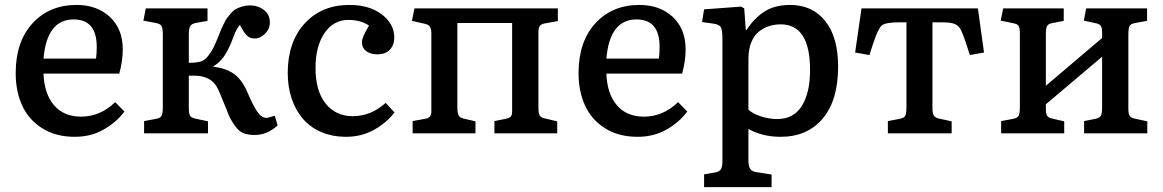

<svg xmlns="http://www.w3.org/2000/svg" viewBox="-20 -543 4735 782"><path d="M284.2 14.2Q206.1 14.2 150.9 -21.2Q95.7 -56.6 69.8 -114.3Q43.9 -171.9 43.9 -245.1Q43.9 -373.5 112.5 -448.2Q181.2 -522.9 292 -522.9Q375 -522.9 427.5 -474.1Q480 -425.3 480 -341.8Q480 -294.9 465.8 -243.2H157.2Q160.2 -161.1 200 -114.5Q239.7 -67.9 310.1 -67.9Q388.2 -67.9 449.2 -127L486.8 -88.9Q454.1 -44.9 402.3 -15.4Q350.6 14.2 284.2 14.2ZM157.2 -304.2H371.1Q374 -324.2 374 -352.1Q374 -463.9 279.8 -463.9Q170.9 -463.9 157.2 -304.2Z M1017.1 6.8Q990.2 6.8 971.4 -0.7Q952.6 -8.3 937.7 -29.5Q922.9 -50.8 917 -62.7Q911.1 -74.7 897.9 -108.9Q895.5 -114.7 894 -118.2Q871.1 -176.8 860.4 -193.4Q840.3 -224.1 800.8 -231.9Q795.4 -232.9 790 -233.9Q778.8 -234.9 749 -234.9V-102.1Q749 -80.6 753.9 -72Q758.8 -63.5 774.9 -60.1L827.1 -48.8V0H566.9V-49.8L616.2 -59.1Q634.3 -62.5 638.7 -72.5Q643.1 -82.5 643.1 -106.9V-401.9Q643.1 -427.2 637.9 -436.8Q632.8 -446.3 614.7 -449.2L564 -459L573.7 -508.8H825.2V-458L775.9 -449.2Q759.3 -445.8 754.2 -435.1Q749 -424.3 749 -400.9V-287.1Q779.3 -287.1 798.8 -293Q814 -297.4 828.1 -315.7Q842.3 -334 850.6 -351.3Q858.9 -368.7 871.1 -398.9Q877.4 -415.5 880.6 -422.9Q883.8 -430.2 891.4 -446Q898.9 -461.9 904.8 -469.7Q910.6 -477.5 920.9 -489.3Q931.2 -501 941.7 -506.6Q952.1 -512.2 966.8 -516.6Q981.4 -521 998 -521Q1030.8 -521 1054.9 -502.4Q1079.1 -483.9 1079.1 -451.2Q1079.1 -425.3 1059.6 -405.8Q1040 -386.2 1017.1 -386.2Q1005.9 -386.2 997.6 -389.9Q989.3 -393.6 981.7 -402.6Q974.1 -411.6 969.7 -418.9Q965.3 -426.3 957 -441.9Q951.2 -434.6 946 -425.8Q940.9 -417 938.2 -411.4Q935.5 -405.8 929.7 -389.9Q923.8 -374 920.9 -367.2Q905.3 -331.1 889.9 -309.8Q874.5 -288.6 849.1 -272.9V-271Q897 -266.1 930.9 -243.4Q964.8 -220.7 987.8 -167Q1011.2 -111.8 1028.3 -87.4Q1045.4 -63 1064.9 -63Q1073.7 -63 1099.1 -71.8L1110.8 -32.2Q1068.8 6.8 1017.1 6.8Z M1390.1 14.2Q1332.5 14.2 1286.9 -5.9Q1241.2 -25.9 1211.9 -61.3Q1182.6 -96.7 1167.2 -143.6Q1151.9 -190.4 1151.9 -245.1Q1151.9 -372.1 1220.9 -447.5Q1290 -522.9 1402.8 -522.9Q1484.9 -522.9 1535.4 -484.1Q1585.9 -445.3 1585.9 -390.1Q1585.9 -360.4 1568.4 -341.1Q1550.8 -321.8 1517.1 -321.8Q1488.3 -321.8 1471.2 -335Q1454.1 -348.1 1454.1 -372.1Q1454.1 -390.6 1482.9 -439Q1448.2 -461.9 1398.9 -461.9Q1337.9 -461.9 1301.5 -408Q1265.1 -354 1265.1 -266.1Q1265.1 -172.9 1306.2 -121.3Q1347.2 -69.8 1417 -69.8Q1490.7 -69.8 1550.8 -124L1586.9 -85Q1553.7 -42 1502.7 -13.9Q1451.7 14.2 1390.1 14.2Z M1660.6 0V-49.8L1710.9 -59.1Q1715.8 -60.1 1719.5 -61Q1723.1 -62 1725.8 -64.2Q1728.5 -66.4 1730.5 -67.6Q1732.4 -68.8 1733.6 -72.8Q1734.9 -76.7 1735.6 -77.9Q1736.3 -79.1 1736.6 -84.7Q1736.8 -90.3 1736.8 -91.8Q1736.8 -93.3 1736.8 -100.6Q1736.8 -107.9 1736.8 -109.9V-410.2Q1735.8 -427.7 1730.2 -435.5Q1724.6 -443.4 1707.5 -446.8L1657.7 -458L1668 -508.8H2252V-457L2201.7 -448.2Q2184.1 -445.3 2178.5 -437Q2172.9 -428.7 2172.9 -410.2V-106Q2172.9 -82.5 2178 -73Q2183.1 -63.5 2201.7 -60.1L2249.5 -48.8V0H1993.7V-49.8L2039.6 -59.1Q2044.9 -60.1 2049.1 -61.8Q2053.2 -63.5 2056.2 -64.7Q2059.1 -65.9 2061 -69.6Q2063 -73.2 2064 -74.5Q2064.9 -75.7 2065.4 -81.8Q2065.9 -87.9 2065.9 -89.6Q2065.9 -91.3 2065.9 -99.4Q2065.9 -107.4 2065.9 -109.9V-449.2H1842.8V-106Q1842.8 -83 1848.1 -72.8Q1853.5 -62.5 1872.6 -59.1L1916.5 -48.8V0Z M2576.7 14.2Q2498.5 14.2 2443.4 -21.2Q2388.2 -56.6 2362.3 -114.3Q2336.4 -171.9 2336.4 -245.1Q2336.4 -373.5 2405 -448.2Q2473.6 -522.9 2584.5 -522.9Q2667.5 -522.9 2720 -474.1Q2772.5 -425.3 2772.5 -341.8Q2772.5 -294.9 2758.3 -243.2H2449.7Q2452.6 -161.1 2492.4 -114.5Q2532.2 -67.9 2602.5 -67.9Q2680.7 -67.9 2741.7 -127L2779.3 -88.9Q2746.6 -44.9 2694.8 -15.4Q2643.1 14.2 2576.7 14.2ZM2449.7 -304.2H2663.6Q2666.5 -324.2 2666.5 -352.1Q2666.5 -463.9 2572.3 -463.9Q2463.4 -463.9 2449.7 -304.2Z M2847.7 219.2V167L2893.6 159.2Q2910.2 156.2 2916.3 146Q2922.4 135.7 2922.4 113.8V-383.8Q2922.4 -418.9 2916.3 -431.2Q2910.2 -443.4 2885.3 -446.8L2839.4 -453.1L2847.7 -504.9L2998.5 -516.1L3011.2 -508.8L3017.6 -420.9H3020.5Q3050.8 -467.8 3092.8 -495.4Q3134.8 -522.9 3198.2 -522.9Q3288.6 -522.9 3341.1 -457.3Q3393.6 -391.6 3393.6 -272Q3393.6 -134.3 3330.8 -60.1Q3268.1 14.2 3159.7 14.2Q3118.2 14.2 3083.7 4.6Q3049.3 -4.9 3028.3 -18.1V110.8Q3028.3 134.8 3035.9 145.3Q3043.5 155.8 3061.5 158.2L3122.6 168V219.2ZM3145.5 -58.1Q3212.4 -58.1 3245.8 -111.6Q3279.3 -165 3279.3 -257.8Q3279.3 -443.8 3159.7 -443.8Q3134.8 -443.8 3112.8 -436.8Q3090.8 -429.7 3071 -414.3Q3051.3 -398.9 3039.8 -370.4Q3028.3 -341.8 3028.3 -303.2V-96.2Q3047.9 -78.6 3080.8 -68.4Q3113.8 -58.1 3145.5 -58.1Z M3596.2 0V-49.8L3645 -59.1Q3663.1 -62.5 3667.5 -72.5Q3671.9 -82.5 3671.9 -106.9V-452.1H3642.1Q3586.9 -452.1 3571.8 -439.5Q3556.6 -426.8 3539.1 -373.5Q3537.1 -368.2 3536.1 -365.2L3521 -318.8L3462.9 -329.1L3488.8 -508.8H3962.9L3987.8 -329.1L3930.2 -318.8L3914.1 -368.2Q3897.5 -417.5 3888.7 -429.2Q3876 -447.3 3846.2 -450.7Q3832.5 -452.1 3809.1 -452.1H3777.8V-103Q3777.8 -81.5 3783.2 -72.5Q3788.6 -63.5 3804.2 -60.1L3856 -48.8V0Z M4057.6 0V-49.8L4106.9 -59.1Q4125 -62.5 4129.4 -72.5Q4133.8 -82.5 4133.8 -106.9V-408.2Q4133.8 -428.7 4128.9 -437Q4124 -445.3 4107.9 -448.2L4055.7 -459L4065.9 -508.8H4312.5V-458L4266.6 -449.2Q4248.5 -445.8 4244.1 -436Q4239.7 -426.3 4239.7 -401.9V-193.8L4468.8 -388.2V-408.2Q4468.8 -428.7 4463.9 -437Q4459 -445.3 4443.8 -448.2L4394.5 -459L4403.8 -508.8H4651.9V-458L4602.5 -449.2Q4584.5 -445.8 4580.1 -436Q4575.7 -426.3 4575.7 -401.9V-101.1Q4575.7 -80.1 4580.6 -71.8Q4585.4 -63.5 4600.6 -60.1L4652.8 -48.8V0H4395.5V-49.8L4441.9 -59.1Q4460 -63 4464.4 -72.8Q4468.8 -82.5 4468.8 -106.9V-312L4239.7 -118.2V-101.1Q4239.7 -80.1 4244.6 -71.8Q4249.5 -63.5 4265.6 -60.1L4314.5 -48.8V0Z"/></svg>

Font: Literata Book Medium
Style: Regular
Weight: 500
Designer: Latin by Veronika Burian and Jose Scaglione. Greek by Irene Vlachou. Cyrillic by Vera Evstafieva
Foundry: TypeTogether
Version: Version 2.003;PS 002.003;hotconv 1.0.88;makeotf.lib2.5.64775